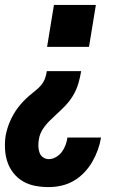

<svg xmlns="http://www.w3.org/2000/svg" viewBox="-26 -540 546 783"><path d="M166 -349 194 -520H365L337 -349ZM173 223Q145 223 118 218Q91 213 68.5 200Q46 187 29.5 166.5Q13 146 4.5 121Q-4 96 -5.5 68.5Q-7 41 -3 13Q0 -2 4.5 -17Q9 -32 15.5 -46.5Q22 -61 30 -75Q38 -89 48 -102Q58 -115 69 -126.5Q80 -138 92.5 -149Q105 -160 118 -170Q131 -180 141.5 -192.5Q152 -205 157.5 -220Q163 -235 165 -250H305Q301 -225 293.5 -199.5Q286 -174 272 -150.5Q258 -127 238.5 -107Q219 -87 199 -69L198 -68Q187 -58 176 -47Q165 -36 155.5 -23.5Q146 -11 140 2.5Q134 16 132 31Q130 44 130.5 57Q131 70 135 82Q139 94 149.5 101.5Q160 109 173 109Q188 109 202.5 100.5Q217 92 226.5 79Q236 66 241.5 51Q247 36 249 21H386Q382 46 373 71Q364 96 350.5 119.5Q337 143 317.5 163.5Q298 184 274.5 197.5Q251 211 225 217Q199 223 173 223Z"/></svg>

Font: Iosevka SS04 Heavy Oblique
Style: Regular
Weight: 900
Italic angle: -9°
Monospace: yes
Designer: Belleve Invis
Foundry: Belleve Invis
Version: Version 19.0.0; ttfautohint (v1.8.4)